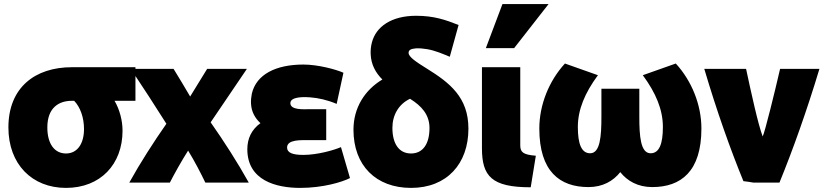

<svg xmlns="http://www.w3.org/2000/svg" viewBox="-20 -878 4019 937"><path d="M578 -240C578 -76 470 39 302 39C136 39 21 -77 21 -256C21 -450 150 -550 331 -550H641V-386H539C564 -343 578 -290 578 -240ZM390 -248C390 -304 372 -355 342 -386H330C269 -386 211 -354 211 -256C211 -176 246 -129 302 -129C359 -129 390 -179 390 -248Z M898 -143C866 -93 830 -28 809 13H611C663 -81 731 -187 792 -274C736 -363 678 -452 618 -542H827C848 -507 889 -441 908 -407L991 -542H1185L1008 -281C1074 -187 1140 -84 1194 13H982C961 -31 929 -93 898 -143Z M1460 -122C1529 -122 1609 -145 1644 -160L1688 -9C1649 11 1555 39 1445 39C1328 39 1187 3 1187 -150C1187 -201 1207 -245 1251 -277C1224 -302 1207 -333 1205 -372C1204 -389 1206 -405 1209 -421C1231 -515 1326 -563 1461 -563C1530 -563 1618 -540 1656 -523L1623 -371C1578 -390 1534 -400 1493 -403C1481 -404 1470 -404 1460 -404C1424 -403 1397 -395 1397 -375C1397 -340 1461 -345 1488 -345H1572V-194H1486C1449 -194 1381 -198 1381 -158C1381 -133 1407 -122 1460 -122Z M1981 -396C1926 -370 1895 -317 1895 -254C1895 -178 1926 -129 1986 -129C2044 -129 2076 -176 2076 -253C2076 -319 2037 -361 1981 -396ZM1846 -490C1813 -523 1791 -563 1789 -613C1788 -633 1790 -652 1795 -671C1815 -748 1890 -801 2011 -801C2098 -801 2155 -781 2218 -756L2175 -601C2141 -615 2105 -631 2065 -638C2046 -641 2028 -643 2010 -642C1985 -640 1974 -634 1974 -620C1974 -600 2012 -575 2062 -544C2175 -474 2266 -403 2266 -250C2266 -79 2161 39 1986 39C1815 39 1705 -70 1705 -245C1705 -351 1759 -438 1846 -490Z M2595 -118 2570 36C2379 36 2332 -18 2332 -155V-550H2519V-169C2519 -135 2533 -123 2595 -118ZM2489 -643H2351L2432 -858H2657Z M2915 -445H3100V-308C3100 -214 3106 -130 3155 -130C3197 -130 3215 -175 3215 -258C3215 -343 3181 -424 3117 -511L3278 -568C3356 -483 3403 -366 3403 -251C3403 -41 3303 35 3163 35C3093 35 3041 5 3007 -38C2973 5 2922 35 2852 35C2712 35 2612 -41 2612 -251C2612 -366 2659 -483 2737 -568L2898 -511C2834 -424 2800 -343 2800 -258C2800 -175 2818 -130 2860 -130C2909 -130 2915 -213 2915 -308Z M3702 -212C3712 -230 3762 -433 3787 -542H3979C3917 -336 3849 -146 3784 13H3656C3642 10 3622 8 3608 6C3544 -150 3478 -336 3417 -542H3621C3645 -430 3679 -273 3702 -212Z"/></svg>

Font: Repo Black
Style: Regular
Weight: 900
Designer: Stefan Peev
Foundry: Context Ltd
Version: Version 1.502